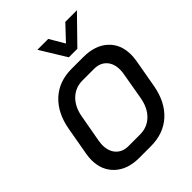

<svg xmlns="http://www.w3.org/2000/svg" viewBox="-263 -1092 1240 1240"><g transform="rotate(-45 357.5 -471.5)"><path d="M44 -201Q44 -224 49 -254L83 -446Q105 -570 180 -639Q255 -708 371 -708H477Q584 -708 645.5 -652Q707 -596 707 -501Q707 -478 702 -446L668 -254Q646 -130 570.5 -61Q495 8 378 8H271Q167 8 105.5 -49Q44 -106 44 -201ZM382 -95Q448 -95 493 -138Q538 -181 552 -258L584 -442Q588 -461 588 -483Q588 -539 557 -572Q526 -605 472 -605H367Q302 -605 257 -561.5Q212 -518 199 -442L166 -258Q162 -230 162 -219Q162 -162 193 -128.5Q224 -95 277 -95ZM301 -951H400L460 -849L556 -951H662L488 -773H410Z"/></g></svg>

Font: Bai Jamjuree SemiBold
Style: Italic
Weight: 600
Italic angle: -10°
Version: Version 1.000; ttfautohint (v1.6)